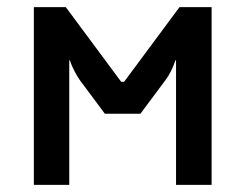

<svg xmlns="http://www.w3.org/2000/svg" viewBox="-20 -520 690 540"><path d="M75.2 -500H165L320.8 -290H329.1L484.9 -500H575.2V0H475.1V-350.1H473.1Q462.9 -317.9 444.8 -293.9L375 -200.2H274.9L205.1 -293.9Q197.3 -304.7 190.2 -318.6Q183.1 -332.5 179.7 -341.3L176.8 -350.1H174.8V0H75.2Z"/></svg>

Font: Optician Sans
Style: Regular
Weight: 400
Designer: Fábio Duarte Martins, Simen Schikulski
Version: Version 1.002